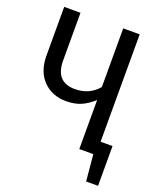

<svg xmlns="http://www.w3.org/2000/svg" viewBox="-153 -784 859 1030"><g transform="rotate(20 277.0 -269.0)"><path d="M532 -76V151H464L450 0H370V-280Q334 -247 298 -232Q262 -217 215 -217Q134 -217 83.5 -269Q33 -321 33 -411V-689H126V-417Q126 -294 237 -294Q319 -294 370 -354V-689H464V-76Z"/></g></svg>

Font: Fira Sans Condensed
Style: Regular
Weight: 400
Width: 3
Designer: bBox Type GmbH & Carrois Corporate GbR & Edenspiekermann AG
Foundry: bBox Type GmbH & Carrois Corporate GbR & Edenspiekermann AG
Version: Version 4.301